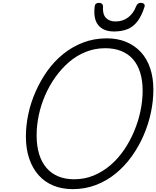

<svg xmlns="http://www.w3.org/2000/svg" viewBox="-20 -1303 1092 1342"><path d="M488 19Q413 19 352.5 -6Q292 -31 249.5 -79Q207 -127 184 -195Q161 -263 161 -348Q161 -426 178 -506Q195 -586 229 -663Q263 -740 311 -807.5Q359 -875 422.5 -926Q486 -977 562 -1006Q638 -1035 727 -1035Q802 -1035 862 -1010Q922 -985 964.5 -939Q1007 -893 1029.5 -826.5Q1052 -760 1052 -677Q1052 -597 1034.5 -515Q1017 -433 983 -355Q949 -277 900 -209Q851 -141 788.5 -90Q726 -39 650.5 -10Q575 19 488 19ZM498 -50Q572 -50 635.5 -76.5Q699 -103 752.5 -149Q806 -195 847.5 -256Q889 -317 918 -386.5Q947 -456 962 -528Q977 -600 977 -669Q977 -741 959.5 -796.5Q942 -852 909 -889.5Q876 -927 827 -946.5Q778 -966 716 -966Q644 -966 580 -940.5Q516 -915 463 -869.5Q410 -824 367.5 -764.5Q325 -705 295.5 -637Q266 -569 251 -497.5Q236 -426 236 -357Q236 -283 253.5 -226Q271 -169 304.5 -130Q338 -91 386.5 -70.5Q435 -50 498 -50ZM777 -1083Q703 -1083 667 -1127Q631 -1171 642 -1259Q644 -1272 651.5 -1277.5Q659 -1283 672 -1283Q685 -1283 692.5 -1276.5Q700 -1270 700 -1259Q696 -1204 720 -1178.5Q744 -1153 787 -1153Q839 -1153 876 -1181.5Q913 -1210 931 -1258Q937 -1272 944.5 -1277.5Q952 -1283 964 -1283Q979 -1283 986.5 -1275.5Q994 -1268 990 -1255Q970 -1192 940.5 -1153.5Q911 -1115 870.5 -1099Q830 -1083 777 -1083Z"/></svg>

Font: Playwrite CO Light
Style: Regular
Weight: 300
Version: Version 1.002